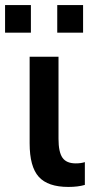

<svg xmlns="http://www.w3.org/2000/svg" viewBox="-49 -732 366 758"><path d="M250 -87Q271 -87 286 -92V-2Q259 6 221 6Q140 6 104 -34Q68 -74 68 -166V-508H182V-184Q182 -132 197.5 -109.5Q213 -87 250 -87ZM-29 -603V-712H73V-603ZM177 -603V-712H279V-603Z"/></svg>

Font: CST
Style: Medium
Weight: 500
Version: Version 1.00